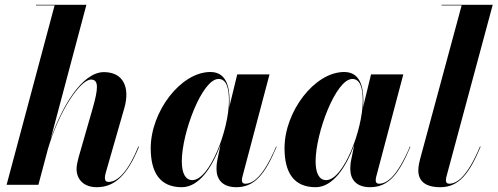

<svg xmlns="http://www.w3.org/2000/svg" viewBox="-20 -770 2073 800"><path d="M366 -318 307.5 -114.5C303 -98 299 -79.5 299 -66.5C299 -21 330.5 10 383 10C456.5 10 510 -38 559 -158.5L556.5 -159.5C516 -60 472.5 -12 432.5 -12C422.5 -12 417 -16.5 417 -29.5C417 -34.5 418.5 -42.5 420 -48L498 -319.5C522.5 -405 494.5 -469.5 413 -469.5C320.5 -469.5 236 -321 191 -190.5L340 -750H130V-747.5H207.5L7.5 0H140L179.5 -148.5C227 -311.5 316 -438.5 359 -438.5C392.5 -438.5 389.5 -400.5 366 -318Z M936.5 -350C936.5 -413 920.5 -470 856.5 -470C733.5 -470 608 -305.5 608 -152.5C608 -52.5 645.5 10 737.5 10C810.5 10 865 -75 898.5 -166L884.5 -97.5C883.5 -90.5 882 -81 882 -67C882 -22 907 10 965 10C1043.5 10 1086 -48.5 1132.5 -158.5L1130.5 -159.5C1076.5 -32.5 1034 -4.5 1001.5 -4.5C992 -4.5 988 -10 988 -18.5C988 -23 988.5 -28 990 -33.5L1103 -460H968.5L935 -322.5C936 -332.5 936.5 -341.5 936.5 -350ZM934 -351.5C934 -228 853 -19.5 781.5 -19.5C753.5 -19.5 737.5 -46.5 737.5 -98C737.5 -215.5 822 -441 890.5 -441C923 -441 934 -404 934 -351.5Z M1494 -350C1494 -413 1478 -470 1414 -470C1291 -470 1165.5 -305.5 1165.5 -152.5C1165.5 -52.5 1203 10 1295 10C1368 10 1422.5 -75 1456 -166L1442 -97.5C1441 -90.5 1439.5 -81 1439.5 -67C1439.5 -22 1464.5 10 1522.5 10C1601 10 1643.5 -48.5 1690 -158.5L1688 -159.5C1634 -32.5 1591.5 -4.5 1559 -4.5C1549.5 -4.5 1545.5 -10 1545.5 -18.5C1545.5 -23 1546 -28 1547.5 -33.5L1660.5 -460H1526L1492.5 -322.5C1493.5 -332.5 1494 -341.5 1494 -350ZM1491.5 -351.5C1491.5 -228 1410.5 -19.5 1339 -19.5C1311 -19.5 1295 -46.5 1295 -98C1295 -215.5 1379.5 -441 1448 -441C1480.5 -441 1491.5 -404 1491.5 -351.5Z M1982.5 -158.5 1980 -159.5C1926.5 -32.5 1883.5 -4.5 1851.5 -4.5C1842 -4.5 1838 -10 1838 -18.5C1838 -22.5 1838.5 -28 1840 -33.5L2033 -750H1820V-747.5H1903.5L1730.5 -107.5C1728 -97.5 1723 -79 1723 -60C1723 -17.5 1750 10 1814.5 10C1893.5 10 1936 -48.5 1982.5 -158.5Z"/></svg>

Font: Bodoni* 72pt
Style: Bold Italic
Weight: 700
Italic angle: -13°
Version: Version 2.3